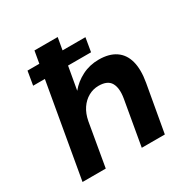

<svg xmlns="http://www.w3.org/2000/svg" viewBox="-164 -861 976 1002"><g transform="rotate(-30 324.0 -360.0)"><path d="M78 -564 92 -647H441L427 -564ZM50 0 176 -720H316L264 -426Q295 -464 341 -487.5Q387 -511 442 -511Q504 -511 543 -484.5Q582 -458 595.5 -407Q609 -356 596 -282L546 0H407L454 -269Q464 -328 445.5 -360.5Q427 -393 373 -393Q340 -393 311.5 -377Q283 -361 263 -331.5Q243 -302 235 -260L190 0Z"/></g></svg>

Font: DM Sans 20pt ExtraBold
Style: Italic
Weight: 800
Italic angle: -10°
Version: Version 4.004;gftools[0.9.30]